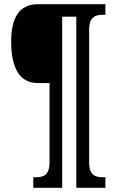

<svg xmlns="http://www.w3.org/2000/svg" viewBox="-20 -780 552 911"><path d="M138 111H275V-701H342V111H480V61H469C433 61 403 53 403 -10V-638C403 -701 433 -710 469 -710H480V-760H160C66 -760 33 -689 33 -582C33 -478 62 -386 158 -386H215V-10C215 53 185 61 148 61H138Z"/></svg>

Font: Noto Serif Myanmar ExtraCondensed
Style: Bold
Weight: 700
Width: 2
Designer: Ben Mitchell and the Monotype Design Team
Foundry: Monotype Imaging Inc.
Version: Version 2.106